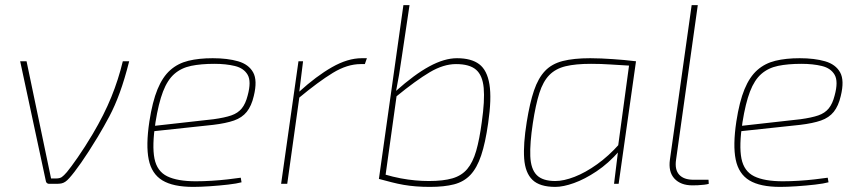

<svg xmlns="http://www.w3.org/2000/svg" viewBox="-20 -720 3368 752"><path d="M486 -480Q468 -409 449 -357Q430 -305 408.5 -264.5Q387 -224 363 -184Q326 -123 298 -83Q270 -43 251 -22Q243 -13 235.5 -8Q228 -3 220 -1.5Q212 0 201 0H172Q168 0 164.5 -2.5Q161 -5 160 -9L59 -480H84L180 -21H199Q214 -21 222 -26.5Q230 -32 242 -46Q257 -64 284.5 -103.5Q312 -143 343 -195Q388 -271 416 -340Q444 -409 461 -480Z M813 -492Q871 -492 912.5 -480Q954 -468 971.5 -436.5Q989 -405 974 -344Q965 -305 946.5 -282Q928 -259 896.5 -248Q865 -237 815 -231L572 -205L575 -226L816 -253Q860 -259 886 -268Q912 -277 927 -295.5Q942 -314 950 -346Q965 -401 950 -427Q935 -453 900 -461.5Q865 -470 820 -470Q767 -470 728.5 -462Q690 -454 663 -430.5Q636 -407 618.5 -361.5Q601 -316 589 -241Q575 -149 585 -99Q595 -49 635 -29.5Q675 -10 747 -10Q776 -10 809 -12Q842 -14 872 -17.5Q902 -21 923 -24L926 -6Q908 -1 873.5 3Q839 7 801.5 9.5Q764 12 737 12Q658 12 616 -13.5Q574 -39 562.5 -95Q551 -151 565 -244Q577 -322 597 -370.5Q617 -419 647 -445.5Q677 -472 718 -482Q759 -492 813 -492Z M1167 -480 1152 -359 1153 -343 1105 0H1081L1149 -480ZM1417 -492 1409 -469H1393Q1340 -469 1283.5 -434.5Q1227 -400 1150 -336L1151 -360Q1219 -422 1280.5 -457Q1342 -492 1397 -492Z M1770 -492Q1826 -492 1857 -468.5Q1888 -445 1897 -389.5Q1906 -334 1892 -238Q1881 -160 1864.5 -111Q1848 -62 1822.5 -35Q1797 -8 1758.5 2Q1720 12 1664 12Q1635 12 1609.5 10Q1584 8 1561 4Q1538 0 1514.5 -6Q1491 -12 1465 -19L1486 -37Q1520 -27 1549.5 -21.5Q1579 -16 1606.5 -13.5Q1634 -11 1660 -11Q1716 -11 1752 -21.5Q1788 -32 1810 -58Q1832 -84 1845 -129Q1858 -174 1867 -242Q1879 -326 1874.5 -375.5Q1870 -425 1844.5 -447Q1819 -469 1766 -469Q1717 -469 1663 -437Q1609 -405 1532 -342L1530 -363Q1567 -396 1599.5 -420Q1632 -444 1661.5 -460Q1691 -476 1718 -484Q1745 -492 1770 -492ZM1584 -700 1554 -499Q1548 -457 1543 -427Q1538 -397 1531 -362L1534 -349L1488 -19H1464L1560 -700Z M2292 -492Q2314 -492 2335.5 -491Q2357 -490 2379.5 -488.5Q2402 -487 2424.5 -485Q2447 -483 2471 -480L2461 -462Q2407 -465 2370.5 -467.5Q2334 -470 2295 -470Q2234 -470 2195 -460.5Q2156 -451 2131.5 -426Q2107 -401 2092.5 -355.5Q2078 -310 2067 -238Q2055 -159 2057 -108.5Q2059 -58 2082 -34.5Q2105 -11 2155 -11Q2188 -11 2230.5 -27.5Q2273 -44 2318.5 -76.5Q2364 -109 2405 -155V-128Q2363 -80 2316.5 -49Q2270 -18 2228 -3Q2186 12 2155 12Q2094 12 2065.5 -15.5Q2037 -43 2033 -99Q2029 -155 2043 -242Q2055 -317 2071.5 -365.5Q2088 -414 2114.5 -442Q2141 -470 2184 -481Q2227 -492 2292 -492ZM2446 -480H2471L2403 0H2385L2400 -122L2398 -126Z M2713 -700 2628 -95Q2622 -56 2640 -36Q2658 -16 2696 -16H2755L2756 0Q2750 2 2738 3.5Q2726 5 2713.5 5.5Q2701 6 2692 6Q2646 6 2621.5 -20.5Q2597 -47 2604 -96L2689 -700Z M3112 -492Q3170 -492 3211.5 -480Q3253 -468 3270.5 -436.5Q3288 -405 3273 -344Q3264 -305 3245.5 -282Q3227 -259 3195.5 -248Q3164 -237 3114 -231L2871 -205L2874 -226L3115 -253Q3159 -259 3185 -268Q3211 -277 3226 -295.5Q3241 -314 3249 -346Q3264 -401 3249 -427Q3234 -453 3199 -461.5Q3164 -470 3119 -470Q3066 -470 3027.5 -462Q2989 -454 2962 -430.5Q2935 -407 2917.5 -361.5Q2900 -316 2888 -241Q2874 -149 2884 -99Q2894 -49 2934 -29.5Q2974 -10 3046 -10Q3075 -10 3108 -12Q3141 -14 3171 -17.5Q3201 -21 3222 -24L3225 -6Q3207 -1 3172.5 3Q3138 7 3100.5 9.5Q3063 12 3036 12Q2957 12 2915 -13.5Q2873 -39 2861.5 -95Q2850 -151 2864 -244Q2876 -322 2896 -370.5Q2916 -419 2946 -445.5Q2976 -472 3017 -482Q3058 -492 3112 -492Z"/></svg>

Font: Exo 2 Thin
Style: Italic
Weight: 250
Italic angle: -8°
Designer: Natanael Gama
Foundry: Natanael Gama
Version: Version 2.010